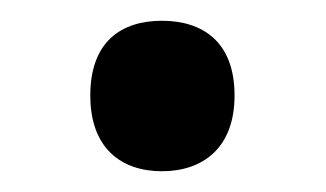

<svg xmlns="http://www.w3.org/2000/svg" viewBox="-20 -395 314 185"><path d="M67 -303C67 -252 97 -230 136 -230C175 -230 206 -252 206 -303C206 -355 175 -375 136 -375C97 -375 67 -355 67 -303Z"/></svg>

Font: Noto Sans Khmer UI SemiCondensed Medium
Style: Regular
Weight: 500
Width: 4
Designer: Danh Hong and the Monotype Design Team
Foundry: Monotype Imaging Inc.
Version: Version 2.002